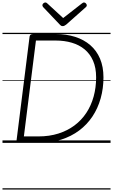

<svg xmlns="http://www.w3.org/2000/svg" viewBox="-20 -1149 909 1544"><path d="M138 0Q111 0 113 -19L218 -856Q220 -866 227 -870.5Q234 -875 248 -875H429Q514 -875 584.5 -852.5Q655 -830 706 -786Q757 -742 784.5 -677Q812 -612 812 -527Q812 -438 789.5 -358Q767 -278 723.5 -212.5Q680 -147 616.5 -99.5Q553 -52 471 -26Q389 0 289 0ZM172 -52H289Q377 -52 449.5 -75Q522 -98 578.5 -140Q635 -182 674 -241Q713 -300 733 -372.5Q753 -445 753 -527Q753 -604 728.5 -660Q704 -716 660.5 -752Q617 -788 557.5 -805.5Q498 -823 428 -823H269ZM656 -1129Q664 -1129 671 -1121.5Q678 -1114 678 -1106Q678 -1102 676.5 -1099Q675 -1096 671 -1092L512 -951Q504 -946 498.5 -942.5Q493 -939 484 -939Q476 -939 470.5 -942.5Q465 -946 460 -952L326 -1093Q323 -1097 322 -1101Q321 -1105 321 -1107Q321 -1116 329 -1122.5Q337 -1129 344 -1129Q350 -1129 354 -1126.5Q358 -1124 362 -1120L488 -1004L637 -1120Q643 -1124 646.5 -1126.5Q650 -1129 656 -1129ZM0 365H869V375H0ZM0 -20H869V0H0ZM0 -505H869V-500H0ZM0 -885H869V-875H0Z"/></svg>

Font: Playwrite GB J Guides
Style: Italic
Weight: 400
Italic angle: -7.01216°
Designer: Veronika Burian, José Scaglione
Foundry: TypeTogether
Version: Version 1.003